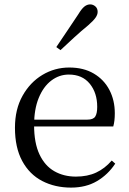

<svg xmlns="http://www.w3.org/2000/svg" viewBox="-20 -838 587 873"><path d="M303 15Q230 15 172 -15Q114 -45 81 -106Q48 -167 48 -257Q48 -341 82.5 -402.5Q117 -464 173 -497.5Q229 -531 295 -531Q360 -531 406.5 -503.5Q453 -476 477.5 -429Q502 -382 502 -323Q502 -287 495 -263H87V-294H377Q404 -294 413 -308Q422 -322 422 -352Q422 -416 388 -457.5Q354 -499 293 -499Q249 -499 213 -471.5Q177 -444 156 -392.5Q135 -341 135 -269Q135 -188 159.5 -136Q184 -84 227 -59.5Q270 -35 325 -35Q378 -35 417.5 -53.5Q457 -72 488 -108L504 -94Q471 -44 421 -14.5Q371 15 303 15ZM236 -624Q261 -661 285.5 -697.5Q310 -734 336 -773Q351 -798 363.5 -808Q376 -818 390 -818Q403 -818 413.5 -809Q424 -800 424 -784Q424 -771 414 -757Q404 -743 381 -723Q348 -696 317 -667.5Q286 -639 255 -610Z"/></svg>

Font: Noto Serif KR
Style: Regular
Weight: 400
Designer: Ryoko NISHIZUKA  (kana & ideographs); Frank Grießhammer (Latin, Greek & Cyrillic); Wenlong ZHANG  (bopomofo); Sandoll Co
Foundry: Adobe
Version: Version 2.003-H1;hotconv 1.1.1;makeotfexe 2.6.0